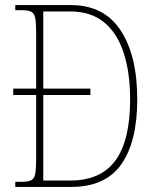

<svg xmlns="http://www.w3.org/2000/svg" viewBox="-20 -734 609 754"><path d="M40 0V-20H62Q88 -20 101 -25.5Q114 -31 118 -50Q122 -69 122 -109V-361H32V-386H122V-608Q122 -646 118 -664.5Q114 -683 101.5 -688.5Q89 -694 64 -694H40V-714H259Q388 -714 453.5 -615Q519 -516 519 -343Q519 -178 456.5 -89Q394 0 260 0ZM255 -25Q376 -25 433.5 -104Q491 -183 491 -343Q491 -449 465.5 -527Q440 -605 388 -647Q336 -689 256 -689H150V-386H335V-361H150V-25Z"/></svg>

Font: Noto Serif Lao Condensed Thin
Style: Regular
Weight: 100
Width: 3
Designer: Monotype Design Team
Foundry: Monotype Imaging Inc.
Version: Version 2.003; ttfautohint (v1.8.4.7-5d5b)